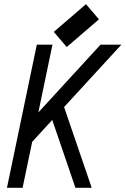

<svg xmlns="http://www.w3.org/2000/svg" viewBox="-20 -897 600 917"><path d="M298.8 -672.4 236.8 -744.6 390.6 -877 452.6 -804.7ZM87.9 0H13.2L155.8 -683.6H230.5L163.1 -359.9L460 -683.6H559.6L286.1 -385.7L418 0H340.3L229.5 -324.2L133.8 -219.7Z"/></svg>

Font: Anka/Coder Condensed
Style: Italic
Weight: 400
Width: 4
Italic angle: -12°
Monospace: yes
Version: Version 001.100